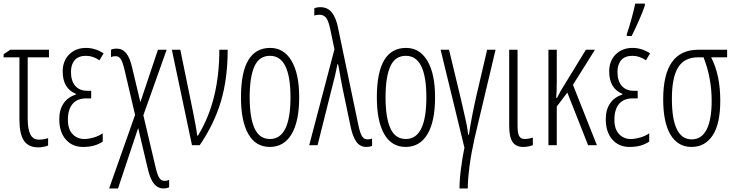

<svg xmlns="http://www.w3.org/2000/svg" viewBox="-20 -806 4075 1066"><path d="M133.8 -487.8V-146Q133.8 -89.4 148.4 -60.1Q163.1 -30.8 195.8 -30.8Q223.1 -30.8 247.1 -39.1V2Q242.7 4.9 223.6 8.8Q206.5 12.2 192.9 12.2Q137.2 12.2 112.3 -25.9Q87.9 -63 87.9 -142.1V-487.8H0V-504.9L37.1 -529.8H252V-487.8Z M486.3 -301.8V-259.8H459Q408.7 -259.8 382.8 -229Q356.9 -197.8 356.9 -141.1Q356.9 -105.5 368.7 -82Q379.9 -59.6 401.4 -46.4Q421.4 -34.2 447.3 -34.2Q471.2 -34.2 500.5 -42.5Q528.8 -50.8 550.3 -65.9V-20Q528.8 -5.4 503.4 2Q476.1 9.8 440.9 9.8Q381.3 9.8 345.2 -31.7Q309.1 -73.2 309.1 -144Q309.1 -197.3 333 -231.9Q356.9 -267.1 400.9 -280.8V-285.2Q328.1 -315.4 328.1 -409.2Q328.1 -467.8 364.3 -503.9Q400.4 -540 458 -540Q508.8 -540 555.2 -509.8L532.2 -471.2Q496.6 -496.1 457 -496.1Q416 -496.1 395 -472.2Q374 -448.2 374 -407.2Q374 -356.4 397.9 -329.1Q421.9 -301.8 465.3 -301.8Z M759.3 -238.8 856.9 -529.8H905.3L775.9 -166L842.3 116.2Q852.1 159.7 862.3 178.2Q873.5 198.2 893.1 198.2Q907.2 198.2 918.9 192.9V233.9Q904.8 240.2 887.2 240.2Q856.4 240.2 835 214.4Q813.5 188 800.3 129.9L747.1 -95.2L635.3 240.2H585.9L730 -168L672.9 -412.1Q661.6 -461.4 650.9 -477.5Q639.6 -494.1 622.1 -494.1Q606 -494.1 596.2 -488.8V-529.8Q608.4 -536.1 627.9 -536.1Q659.7 -536.1 680.7 -510.7Q701.7 -485.4 714.8 -425.8Z M934.1 -529.8H981L1050.3 -191.9Q1069.8 -98.1 1074.7 -53.2H1079.1Q1197.8 -245.6 1197.8 -529.8H1244.1Q1244.1 -370.6 1207 -244.6Q1169.9 -118.7 1088.9 0H1045.9Z M1366.2 -266.1Q1366.2 -151.9 1393.6 -92.8Q1420.4 -34.2 1479 -34.2Q1592.8 -34.2 1592.8 -266.1Q1592.8 -496.1 1479 -496.1Q1419.4 -496.1 1393.1 -438.5Q1366.2 -379.4 1366.2 -266.1ZM1641.1 -266.1Q1641.1 -131.8 1599.1 -61.5Q1556.6 9.8 1478 9.8Q1399.9 9.8 1358.9 -61.5Q1317.9 -132.8 1317.9 -266.1Q1317.9 -540 1480 -540Q1556.2 -540 1598.6 -468.3Q1641.1 -396.5 1641.1 -266.1Z M1856.9 -449.2H1853Q1849.6 -428.2 1840.8 -389.2Q1835 -364.3 1743.2 0H1696.8L1836.9 -532.2L1814 -642.1Q1805.2 -686.5 1792 -705.1Q1778.8 -724.1 1753.9 -724.1Q1735.4 -724.1 1725.1 -719.2V-759.8Q1738.3 -766.1 1758.8 -766.1Q1798.8 -766.1 1821.8 -737.3Q1845.2 -708 1856 -655.8L1969.2 -113.8Q1978 -70.8 1988.8 -51.8Q1999.5 -32.2 2020 -32.2Q2036.6 -32.2 2045.9 -37.1V3.9Q2032.7 9.8 2014.2 9.8Q1978.5 9.8 1958.5 -19Q1938 -48.3 1927.2 -100.1L1879.9 -326.2Q1873.5 -356.4 1868.2 -389.2Q1862.3 -427.7 1856.9 -449.2Z M2120.6 -266.1Q2120.6 -151.9 2147.9 -92.8Q2174.8 -34.2 2233.4 -34.2Q2347.2 -34.2 2347.2 -266.1Q2347.2 -496.1 2233.4 -496.1Q2173.8 -496.1 2147.5 -438.5Q2120.6 -379.4 2120.6 -266.1ZM2395.5 -266.1Q2395.5 -131.8 2353.5 -61.5Q2311 9.8 2232.4 9.8Q2154.3 9.8 2113.3 -61.5Q2072.3 -132.8 2072.3 -266.1Q2072.3 -540 2234.4 -540Q2310.5 -540 2353 -468.3Q2395.5 -396.5 2395.5 -266.1Z M2577.1 240.2H2531.2Q2531.2 191.4 2539.6 128.4Q2548.3 61.5 2558.6 14.2L2426.3 -529.8H2473.1L2536.6 -266.1Q2558.1 -171.9 2562 -155.3Q2574.7 -102.5 2579.6 -58.1H2583.5Q2596.7 -148.9 2623.5 -268.1L2684.6 -529.8H2731.4L2615.2 -40Q2596.7 42.5 2587.4 112.3Q2577.1 189.9 2577.1 240.2Z M2853.5 -529.8V-107.9Q2853.5 -66.9 2862.3 -50.8Q2871.6 -34.2 2893.6 -34.2Q2904.3 -34.2 2919.9 -37.1Q2934.1 -40 2938.5 -42V0Q2913.1 9.8 2884.3 9.8Q2843.8 9.8 2825.2 -18.6Q2807.1 -45.9 2807.1 -107.9V-529.8Z M3072.3 -262.2Q3087.9 -292.5 3092.8 -300.8Q3104 -320.3 3232.9 -529.8H3283.2L3161.1 -335L3293.9 0H3245.1L3129.9 -292L3071.3 -214.8V0H3024.9V-529.8H3071.3V-351.1Q3071.3 -296.4 3067.9 -262.2Z M3460 -616.2Q3470.7 -645.5 3486.8 -704.1Q3501 -755.9 3506.8 -786.1H3560.5V-775.9Q3549.3 -741.7 3528.3 -694.3Q3504.4 -639.6 3486.8 -606H3460ZM3520.5 -301.8V-259.8H3493.2Q3442.9 -259.8 3417 -229Q3391.1 -197.8 3391.1 -141.1Q3391.1 -105.5 3402.8 -82Q3414.1 -59.6 3435.5 -46.4Q3455.6 -34.2 3481.4 -34.2Q3505.4 -34.2 3534.7 -42.5Q3563 -50.8 3584.5 -65.9V-20Q3563 -5.4 3537.6 2Q3510.3 9.8 3475.1 9.8Q3415.5 9.8 3379.4 -31.7Q3343.3 -73.2 3343.3 -144Q3343.3 -197.3 3367.2 -231.9Q3391.1 -267.1 3435.1 -280.8V-285.2Q3362.3 -315.4 3362.3 -409.2Q3362.3 -467.8 3398.4 -503.9Q3434.6 -540 3492.2 -540Q3543 -540 3589.4 -509.8L3566.4 -471.2Q3530.8 -496.1 3491.2 -496.1Q3450.2 -496.1 3429.2 -472.2Q3408.2 -448.2 3408.2 -407.2Q3408.2 -356.4 3432.1 -329.1Q3456.1 -301.8 3499.5 -301.8Z M3931.2 -247.1Q3931.2 -373 3886.2 -487.8H3855.5Q3780.3 -487.8 3745.6 -432.6Q3710.4 -377 3710.4 -257.8Q3710.4 -32.2 3820.3 -32.2Q3875.5 -32.2 3903.3 -86.9Q3931.2 -141.6 3931.2 -247.1ZM3979 -247.1Q3979 -118.2 3937 -54.7Q3894.5 9.8 3819.3 9.8Q3744.1 9.8 3703.1 -57.6Q3662.1 -125 3662.1 -254.9Q3662.1 -529.8 3856.4 -529.8H4017.1V-487.8H3928.2Q3979 -390.6 3979 -247.1Z"/></svg>

Font: Germano
Style: Regular
Weight: 300
Width: 3
Foundry: Ascender Corporation
Version: Version 1.10; ttfautohint (v1.5)